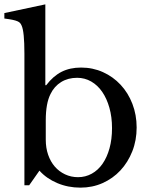

<svg xmlns="http://www.w3.org/2000/svg" viewBox="-21 -850 695 881"><path d="M189 -209Q189 -171 200 -139.5Q211 -108 230.5 -85.5Q250 -63 277.5 -50Q305 -37 337 -37Q371 -37 400 -53Q429 -69 449.5 -98.5Q470 -128 481.5 -169.5Q493 -211 493 -262Q493 -313 481 -355.5Q469 -398 448 -428.5Q427 -459 397.5 -476Q368 -493 333 -493Q291 -493 259.5 -473.5Q228 -454 211 -419Q189 -376 189 -298ZM187 -459H191Q223 -501 261.5 -520.5Q300 -540 351 -540Q405 -540 451.5 -519Q498 -498 532.5 -461Q567 -424 586.5 -373.5Q606 -323 606 -265Q606 -206 586 -155.5Q566 -105 531.5 -68Q497 -31 450 -10Q403 11 348 11Q291 11 241.5 -10Q192 -31 160 -67L113 0H91V-604Q91 -706 78 -733Q75 -740 71 -744.5Q67 -749 59 -752.5Q51 -756 37 -759Q23 -762 -1 -765V-790L187 -830Z"/></svg>

Font: SVN-Libre Baskerville
Style: Regular
Weight: 400
Designer: Pablo Impallari, Rodrigo Fuenzalida
Foundry: Pablo Impallari, Rodrigo Fuenzalida
Version: Version 1.000; ttfautohint (v1.8.4)